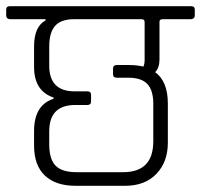

<svg xmlns="http://www.w3.org/2000/svg" viewBox="-34 -643 649 620"><path d="M-2 -623H583Q595 -623 595 -612V-593Q595 -582 583 -581H492Q481 -581 481 -573V-451Q481 -424 467 -410Q508 -380 508 -309V-182Q508 -120 471 -81.5Q434 -43 370 -43H210Q146 -43 111 -76Q76 -109 76 -173V-220Q76 -304 139 -324V-328Q76 -349 76 -427V-493Q76 -557 113 -577V-581H-2Q-14 -582 -14 -593V-612Q-14 -623 -2 -623ZM344 -433H383Q407 -433 429 -428Q433 -436 433 -449V-572Q433 -581 423 -581H205Q163 -581 144 -559.5Q125 -538 125 -493V-431Q125 -348 207 -348H248Q260 -348 260 -337V-315Q260 -304 248 -304H209Q125 -304 125 -219V-177Q125 -129 145.5 -108Q166 -87 213 -87H364Q461 -87 461 -187V-308Q461 -351 442 -371.5Q423 -392 381 -392H344Q331 -392 331 -403V-422Q331 -433 344 -433Z"/></svg>

Font: Rajdhani
Style: Regular
Weight: 400
Designer: Satya Rajpurohit, Jyotish Sonowal
Foundry: Indian Type Foundry
Version: Version 1.201;PS 1.0;hotconv 1.0.78;makeotf.lib2.5.61930; tt